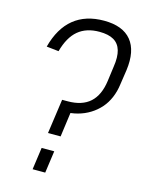

<svg xmlns="http://www.w3.org/2000/svg" viewBox="-109 -772 627 838"><g transform="rotate(15 204.5 -353.5)"><path d="M396 -457Q392 -425 380 -396.5Q368 -368 349 -346.5Q330 -325 305 -309.5Q280 -294 250.5 -286Q221 -278 187 -278L221 -302L203 -170H146L168 -326H193Q258 -326 294 -358.5Q330 -391 339 -457L348 -524Q355 -569 346.5 -598Q338 -627 314 -641Q290 -655 249 -655Q190 -655 153 -624Q116 -593 98 -527L43 -533Q66 -620 119.5 -663.5Q173 -707 256 -707Q341 -707 379.5 -660Q418 -613 406 -524ZM193 -100 179 0H122L136 -100Z"/></g></svg>

Font: Pathway Extreme Condensed Thin
Style: Italic
Weight: 250
Width: 3
Italic angle: -8°
Version: Version 1.001;gftools[0.9.26]